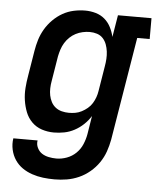

<svg xmlns="http://www.w3.org/2000/svg" viewBox="-53 -584 707 844"><g transform="rotate(5 300.0 -162.5)"><path d="M219 213Q193 213 168 210Q143 207 119.5 199Q96 191 76.5 177.5Q57 164 43.5 144Q30 124 24.5 99Q19 74 23 49H130Q127 66 134.5 81.5Q142 97 155 105.5Q168 114 185 117.5Q202 121 219 121Q242 121 265 112.5Q288 104 305.5 87Q323 70 332.5 47.5Q342 25 346 2L359 -79Q346 -58 328 -41Q310 -24 288.5 -12.5Q267 -1 244 3.5Q221 8 198 8Q170 8 144.5 -0.5Q119 -9 100.5 -27.5Q82 -46 72.5 -70.5Q63 -95 59 -121.5Q55 -148 57 -176Q59 -204 64 -232L82 -342Q86 -367 93.5 -391.5Q101 -416 114.5 -439Q128 -462 147.5 -481.5Q167 -501 190 -514Q213 -527 238.5 -532.5Q264 -538 289 -538Q313 -538 335.5 -531.5Q358 -525 375 -510.5Q392 -496 402.5 -475.5Q413 -455 418 -433L434 -530H582V-438H527L452 17Q447 44 438 70Q429 96 413 119.5Q397 143 374.5 162Q352 181 326 192.5Q300 204 273 208.5Q246 213 219 213ZM256 -84Q271 -84 285 -86.5Q299 -89 312.5 -96Q326 -103 338 -113Q350 -123 358 -136Q366 -149 371 -163Q376 -177 378 -191L396 -301Q399 -318 400 -334.5Q401 -351 399 -367Q397 -383 391.5 -398Q386 -413 375.5 -424.5Q365 -436 349.5 -441Q334 -446 317 -446Q302 -446 286 -442.5Q270 -439 255.5 -431.5Q241 -424 229 -412.5Q217 -401 208.5 -387Q200 -373 195 -357.5Q190 -342 187 -327L169 -217Q166 -201 165.5 -184.5Q165 -168 168 -153Q171 -138 178 -124.5Q185 -111 197 -101.5Q209 -92 224.5 -88Q240 -84 256 -84Q256 -84 256 -84Q256 -84 256 -84Z"/></g></svg>

Font: Iosevka Curly Slab SmBdEx
Style: Italic
Weight: 600
Width: 7
Italic angle: -9°
Monospace: yes
Designer: Belleve Invis
Foundry: Belleve Invis
Version: Version 11.1.0; ttfautohint (v1.8.3)